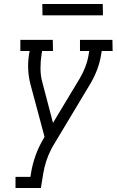

<svg xmlns="http://www.w3.org/2000/svg" viewBox="-20 -933 579 953"><path d="M57 0V-55H131L134 -74Q141 -118 157 -162.5Q173 -207 198 -248L201 -254Q184 -320 166 -385Q148 -450 131 -515Q122 -550 120 -587Q118 -624 124 -662L127 -680H81V-735H242L243 -680H189L186 -662Q181 -628 181 -594Q181 -560 189 -529L243 -323L376 -544Q392 -571 403.5 -601Q415 -631 420 -662L423 -680H377V-735H538L539 -680H485L482 -662Q476 -624 462 -587Q448 -550 427 -515L250 -220Q246 -214 242.5 -207.5Q239 -201 235 -194Q220 -165 210 -134.5Q200 -104 195 -74L183 0ZM191 -857 190 -913H490L491 -857Z"/></svg>

Font: Iosevka Curly Slab Light
Style: Italic
Weight: 300
Italic angle: -9°
Monospace: yes
Designer: Belleve Invis
Foundry: Belleve Invis
Version: Version 22.1.2; ttfautohint (v1.8.4)